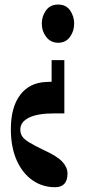

<svg xmlns="http://www.w3.org/2000/svg" viewBox="-20 -544 393 822"><path d="M229 -361Q197 -361 178 -385.8Q159 -410.5 159 -443.5Q159 -474 176.8 -499.2Q194.5 -524.5 229 -524.5Q263 -524.5 280.2 -499.2Q297.5 -474 297.5 -443.5Q297.5 -410.5 279.5 -385.8Q261.5 -361 229 -361ZM215.5 257.5Q161.5 257.5 118.8 227.5Q76 197.5 51.2 141.8Q26.5 86 26.5 9Q26.5 -84.5 66 -137.2Q105.5 -190 177 -193L201 -194V-286.5H255.5V-58.5H211.5Q140.5 -58.5 103.8 -40.2Q67 -22 67 11Q67 26 74 38.2Q81 50.5 102.8 64.2Q124.5 78 168.5 99Q225.5 125 247.2 148.8Q269 172.5 269 199Q269 257.5 215.5 257.5Z"/></svg>

Font: Libre Caslon Condensed
Style: Bold
Weight: 700
Designer: Pablo Impallari, Rodrigo Fuenzalida, Katja Schimmel, Ertekin Erdin
Foundry: Pablo Impallari, Rodrigo Fuenzalida
Version: Version 2.000; ttfautohint (v1.8.4.7-5d5b);gftools[0.9.33]